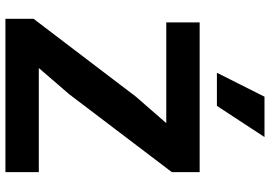

<svg xmlns="http://www.w3.org/2000/svg" viewBox="-160 -810 971 690"><g transform="rotate(90 325.0 -465.5)"><path d="M48 0V-101L328 -469L423 -578H273H61V-698H599V-598L319 -229L225 -120H374H599V0ZM242 -760 328 -931H473L361 -760Z"/></g></svg>

Font: Azeret Mono SemiBold
Style: Regular
Weight: 600
Designer: Martin Vácha
Foundry: Displaay
Version: Version 1.002